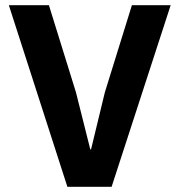

<svg xmlns="http://www.w3.org/2000/svg" viewBox="-20 -718 690 738"><path d="M409 0H239L14 -698H168L272 -363L327 -144H330L383 -363L487 -698H636Z"/></svg>

Font: IBM Plex Sans
Style: Bold
Weight: 700
Designer: Mike Abbink, Paul van der Laan, Pieter van Rosmalen
Foundry: Bold Monday
Version: Version 3.201